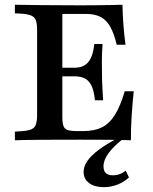

<svg xmlns="http://www.w3.org/2000/svg" viewBox="-20 -591 644 809"><path d="M42.7 0V-36.3Q83.9 -37.9 103.6 -43.1Q123.4 -48.4 129.8 -62.9Q136.3 -77.4 136.3 -105.6V-465.3Q136.3 -494.4 129.8 -508.5Q123.4 -522.6 103.6 -528.2Q83.9 -533.9 42.7 -534.7V-571Q86.3 -570.2 156.9 -569.4Q227.4 -568.5 321.8 -568.5Q355.6 -568.5 387.1 -569Q418.5 -569.4 446 -569.8Q473.4 -570.2 496 -571Q496.8 -528.2 500 -486.3Q503.2 -444.4 508.9 -402.4H471.8Q460.5 -450 444.4 -478.6Q428.2 -507.3 403.6 -519.8Q379 -532.3 342.7 -532.3H242.7V-100Q242.7 -74.2 247.2 -60.9Q251.6 -47.6 264.9 -43.1Q278.2 -38.7 304.8 -38.7H329.8Q377.4 -38.7 409.3 -54.4Q441.1 -70.2 464.1 -106.9Q487.1 -143.5 505.6 -206.5H543.5Q537.9 -153.2 534.7 -102.4Q531.5 -51.6 531.5 0Q492.7 -1.6 441.1 -2Q389.5 -2.4 319.4 -2.4Q226.6 -2.4 156.5 -2Q86.3 -1.6 42.7 0ZM216.9 -269.4V-305.6H358.1V-269.4ZM379.8 -168.5Q376.6 -204.8 366.9 -227Q357.3 -249.2 339.5 -259.3Q321.8 -269.4 293.5 -269.4V-305.6Q332.3 -305.6 352 -329.4Q371.8 -353.2 377.4 -405.6H412.1Q408.9 -358.9 409.3 -333.5Q409.7 -308.1 409.7 -287.1Q409.7 -270.2 410.1 -253.6Q410.5 -237.1 411.7 -216.9Q412.9 -196.8 414.5 -168.5ZM416.9 197.6Q378.2 197.6 355.2 180.2Q332.3 162.9 332.3 133.1Q332.3 109.7 348.4 86.7Q364.5 63.7 396.4 39.9Q428.2 16.1 476.6 -8.9H502.4Q459.7 24.2 437.9 53.6Q416.1 83.1 416.1 109.7Q416.1 147.6 454.8 147.6Q485.5 147.6 509.7 128.2L523.4 156.5Q503.2 175.8 475.4 186.7Q447.6 197.6 416.9 197.6Z"/></svg>

Font: Playfair 9pt SemiBold
Style: Regular
Weight: 600
Designer: Claus Eggers Sørensen
Foundry: Claus Eggers Sørensen
Version: Version 2.001;gftools[0.9.30]